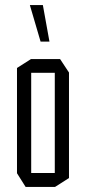

<svg xmlns="http://www.w3.org/2000/svg" viewBox="-20 -737 338 757"><path d="M103 -450V-504H217L252 -451V-450ZM81 0 47 -54V-55H196V0ZM47 -55V-469L102 -504H103V-55ZM196 0V-450H252V-35L197 0ZM140 -573 98 -716V-717H149L175 -573Z"/></svg>

Font: Foldit Light
Style: Regular
Weight: 300
Version: Version 1.003